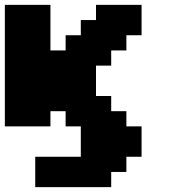

<svg xmlns="http://www.w3.org/2000/svg" viewBox="-20 -645 727 790"><path d="M125 125H437.5V62.5H500V0H562.5V-125H500V-187.5H437.5V-250H375V-375H437.5V-437.5H500V-500H562.5V-625H375V-562.5H312.5V-500H250V-437.5H187.5V-625H0V-125H187.5V-187.5H250V-125H312.5V0H125Z"/></svg>

Font: Faithful 32x
Style: Semibold
Weight: 400
Foundry: Faithful Resource Pack
Version: Version 1.0; January 27, 2023